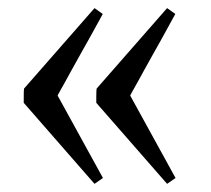

<svg xmlns="http://www.w3.org/2000/svg" viewBox="-20 -466 525 478"><path d="M39.1 -210V-227.1Q39.1 -233.9 39.3 -239.3Q39.6 -244.6 40 -245.6L215.3 -445.8L235.8 -431.2L231 -422.4Q226.1 -413.6 218.3 -399.2Q210.4 -384.8 200.2 -366.5Q189.9 -348.1 179.2 -329.1Q168.5 -310.1 158.4 -291.7Q148.4 -273.4 140.6 -259.3Q132.8 -245.1 127.9 -236.6Q123 -228 123.5 -228L236.3 -22.9L215.3 -8.3ZM219.7 -210V-227.1Q219.7 -233.9 220 -239.3Q220.2 -244.6 220.7 -245.6L396 -445.8L416.5 -431.2L411.6 -422.4Q406.7 -413.6 398.9 -399.2Q391.1 -384.8 380.9 -366.5Q370.6 -348.1 359.9 -329.1Q349.1 -310.1 339.1 -291.7Q329.1 -273.4 321.3 -259.3Q313.5 -245.1 308.6 -236.6Q303.7 -228 304.2 -228L417 -22.9L396 -8.3Z"/></svg>

Font: Gentium Plus Afr
Style: Regular
Weight: 400
Designer: J. Victor Gaultney, Annie Olsen, Iska Routamaa, Becca Hirsbrunner
Foundry: SIL International
Version: Version 5.000